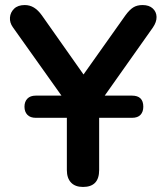

<svg xmlns="http://www.w3.org/2000/svg" viewBox="-20 -733 658 761"><path d="M309 8Q278 8 261.5 -9.5Q245 -27 245 -59V-363L272 -286L31 -625Q18 -643 19.5 -663.5Q21 -684 36 -698.5Q51 -713 78 -713Q98 -713 114.5 -703Q131 -693 146 -672L325 -418H297L477 -672Q493 -694 508 -703.5Q523 -713 545 -713Q571 -713 585.5 -699.5Q600 -686 600.5 -666Q601 -646 586 -624L347 -286L373 -363V-59Q373 8 309 8ZM122 -266Q100 -266 88.5 -278Q77 -290 77 -310Q77 -330 88.5 -342Q100 -354 122 -354H503Q548 -354 548 -310Q548 -290 537 -278Q526 -266 503 -266Z"/></svg>

Font: Nunito
Style: Bold
Weight: 700
Designer: Vernon Adams
Foundry: Vernon Adams
Version: Version 3.602